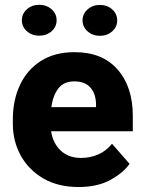

<svg xmlns="http://www.w3.org/2000/svg" viewBox="-20 -750 582 780"><path d="M299.8 9.8Q215.8 9.8 156 -25.1Q96.2 -60.1 64.2 -118.2Q32.2 -176.3 32.2 -246.6V-265.1Q32.2 -343.8 61.5 -405.5Q90.8 -467.3 146.7 -502.7Q202.6 -538.1 283.2 -538.1Q396 -538.1 457.8 -467.5Q519.5 -397 519.5 -279.3V-216.8H187.5Q195.3 -167.5 227.1 -137.9Q258.8 -108.4 309.6 -108.4Q345.7 -108.4 378.4 -122.3Q411.1 -136.2 435.1 -166L506.3 -84.5Q481.9 -48.8 429.2 -19.5Q376.5 9.8 299.8 9.8ZM282.2 -419.4Q238.3 -419.4 216.6 -390.1Q194.8 -360.8 188.5 -314.9H370.1V-326.7Q369.6 -368.2 347.7 -393.8Q325.7 -419.4 282.2 -419.4ZM68.8 -667.5Q68.8 -694.3 89.4 -712.4Q109.9 -730.5 139.2 -730.5Q168.9 -730.5 189.5 -712.4Q210 -694.3 210 -667.5Q210 -641.1 189.5 -623Q168.9 -605 139.2 -605Q109.9 -605 89.4 -623Q68.8 -641.1 68.8 -667.5ZM315.4 -667.5Q315.4 -693.8 335.9 -711.9Q356.4 -730 385.7 -730Q415.5 -730 435.8 -711.9Q456.1 -693.8 456.1 -667.5Q456.1 -640.6 435.8 -622.6Q415.5 -604.5 385.7 -604.5Q356.4 -604.5 335.9 -622.6Q315.4 -640.6 315.4 -667.5Z"/></svg>

Font: Vazirmatn RD FD ExtraBold
Style: Regular
Weight: 800
Designer: Saber Rastikerdar
Foundry: Saber Rastikerdar
Version: Version 33.003